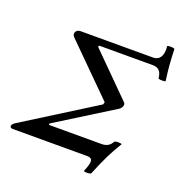

<svg xmlns="http://www.w3.org/2000/svg" viewBox="-157 -851 1007 1063"><g transform="rotate(20 346.5 -320.0)"><path d="M452.1 83Q472.2 36.6 469.5 18.3Q466.8 0 441.9 0H2.9Q-8.3 0 -12 -5.9Q-15.6 -11.7 -11.2 -19.8Q-6.8 -27.8 3.9 -34.2L425.8 -298.8L430.2 -313L149.9 -591.8Q135.3 -606 142.3 -621.6Q149.4 -637.2 170.9 -637.2H596.2Q625.5 -637.2 639.4 -659.2Q653.3 -681.2 648.9 -723.1Q648.9 -725.6 659.7 -726.6Q670.4 -727.5 681.2 -726.1Q691.9 -724.6 691.9 -721.2Q693.4 -674.3 696.8 -627.9Q699.2 -597.2 707 -539.1Q707.5 -536.1 697 -535.2Q686.5 -534.2 675.8 -535.4Q665 -536.6 665 -540Q662.1 -570.8 648.2 -584Q634.3 -597.2 609.9 -597.2H294.9L290 -589.8L529.8 -350.1Q538.6 -342.8 534.9 -329.6Q531.2 -316.4 518.1 -307.1L183.1 -98.1V-89.8H493.2Q535.6 -89.8 553.2 -124Q556.6 -131.3 582.5 -130.4Q598.1 -129.4 597.2 -126Q571.8 -85.4 546.9 -36.1Q521.5 16.1 495.1 81.1Q493.7 87.4 467.8 87.4Q451.2 86.4 452.1 83Z"/></g></svg>

Font: Junicode SmCond Medium
Style: Italic
Weight: 500
Width: 4
Italic angle: -11°
Designer: Peter S. Baker
Version: Version 2.206